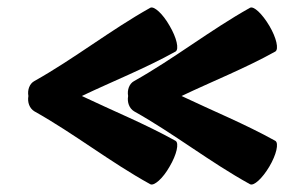

<svg xmlns="http://www.w3.org/2000/svg" viewBox="-20 -524 809 514"><path d="M72 -226C179 -166 275 -90 382 -31C392 -25 416 -46 434 -78C453 -110 460 -141 450 -147C369 -192 283 -227 199 -267C283 -307 369 -341 450 -386C460 -392 453 -423 434 -455C416 -487 392 -509 382 -503C275 -443 179 -367 72 -307C59 -300 53 -283 56 -267C53 -250 59 -234 72 -226ZM339 -226C446 -166 542 -90 649 -31C659 -25 682 -46 701 -78C720 -110 727 -141 717 -147C636 -192 550 -227 466 -267C550 -307 636 -341 717 -386C727 -392 720 -423 701 -455C682 -487 659 -509 649 -503C542 -443 446 -367 339 -307C326 -300 320 -283 323 -267C320 -250 326 -234 339 -226Z"/></svg>

Font: Nupuram Expanded Bold
Style: Regular
Weight: 700
Width: 7
Designer: Santhosh Thottingal (santhosh.thottingal@gmail.com)
Foundry: SMC
Version: Version 1.000